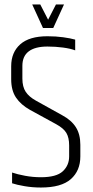

<svg xmlns="http://www.w3.org/2000/svg" viewBox="-20 -833 414 858"><path d="M30 -537Q30 -599 70.5 -635Q111 -671 192 -671Q230 -671 262.5 -666.5Q295 -662 316 -656V-608Q295 -616 261.5 -620.5Q228 -625 192 -625Q137 -625 108.5 -603.5Q80 -582 80 -539V-482Q80 -445 95 -422.5Q110 -400 141 -383L258 -318Q299 -296 319 -264.5Q339 -233 339 -186V-134Q339 -70 296.5 -32.5Q254 5 163 5Q125 5 90 -1Q55 -7 34 -14V-62Q57 -54 92 -47.5Q127 -41 163 -41Q232 -41 260.5 -67.5Q289 -94 289 -134V-183Q289 -218 276.5 -239Q264 -260 231 -278L114 -342Q73 -365 51.5 -397Q30 -429 30 -479ZM230 -813H266L218 -708H176ZM124 -813H160L214 -708H172Z"/></svg>

Font: Khand Variable Light
Style: Regular
Weight: 300
Designer: Satya Rajpurohit
Foundry: Indian Type Foundry
Version: Version 3.000